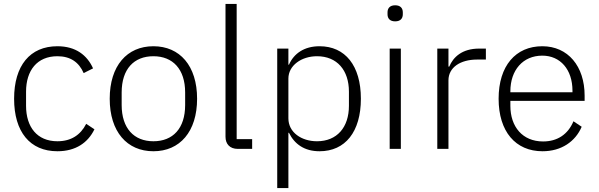

<svg xmlns="http://www.w3.org/2000/svg" viewBox="-20 -760 3056 980"><path d="M273 12C367 12 429 -32 462 -100L420 -128C391 -71 343 -39 273 -39C169 -39 113 -112 113 -220V-292C113 -400 169 -473 273 -473C340 -473 383 -442 407 -387L455 -411C425 -478 367 -524 273 -524C133 -524 52 -425 52 -256C52 -87 133 12 273 12Z M763 12C898 12 986 -88 986 -256C986 -424 898 -524 763 -524C628 -524 540 -424 540 -256C540 -88 628 12 763 12ZM763 -39C664 -39 601 -105 601 -224V-288C601 -408 664 -473 763 -473C862 -473 925 -407 925 -288V-224C925 -104 862 -39 763 -39Z M1267 0V-50H1188V-740H1131V-62C1131 -25 1153 0 1194 0Z M1395 200H1452V-82H1455C1483 -25 1533 12 1611 12C1742 12 1822 -87 1822 -256C1822 -425 1742 -524 1611 -524C1533 -524 1480 -487 1455 -430H1452V-512H1395ZM1598 -39C1519 -39 1452 -84 1452 -156V-359C1452 -426 1519 -473 1598 -473C1700 -473 1761 -402 1761 -292V-220C1761 -110 1700 -39 1598 -39Z M1997 -651C2024 -651 2036 -666 2036 -687V-697C2036 -718 2024 -733 1997 -733C1970 -733 1958 -718 1958 -697V-687C1958 -666 1970 -651 1997 -651ZM1969 0H2026V-512H1969Z M2269 0V-350C2269 -416 2330 -456 2415 -456H2460V-512H2426C2338 -512 2293 -468 2273 -420H2269V-512H2212V0Z M2749 12C2846 12 2917 -38 2949 -113L2907 -141C2879 -74 2825 -38 2752 -38C2647 -38 2585 -113 2585 -220V-245H2964V-272C2964 -422 2879 -524 2748 -524C2612 -524 2525 -424 2525 -256C2525 -88 2612 12 2749 12ZM2748 -476C2840 -476 2902 -405 2902 -297V-289H2585V-294C2585 -402 2649 -476 2748 -476Z"/></svg>

Font: IBM Plex Devanagari Light
Style: Regular
Weight: 300
Designer: Mike Abbink, Paul van der Laan, Pieter van Rosmalen, Erin McLaughlin
Foundry: Bold Monday
Version: Version 1.0